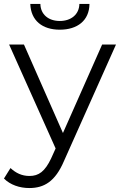

<svg xmlns="http://www.w3.org/2000/svg" viewBox="-38 -751 616 970"><path d="M264 -601C353 -601 413 -647 414 -731H363C362 -678 321 -645 264 -645C207 -645 167 -678 166 -731H115C118 -647 176 -601 264 -601ZM110 199C185 199 241 166 285 63L548 -526H478L280 -79L83 -526H8L243 -1L220 50C189 115 158 138 111 138C72 138 42 123 15 98L-18 151C14 183 61 199 110 199Z"/></svg>

Font: Montserrat Z
Style: Regular
Weight: 400
Designer: Julieta Ulanovsky
Foundry: Julieta Ulanovsky
Version: Version 8.000